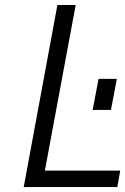

<svg xmlns="http://www.w3.org/2000/svg" viewBox="-20 -759 508 779"><path d="M76.2 0 212.9 -738.8H287.1L162.1 -66.9H467.8L456.1 0ZM356 -313 379.9 -439H454.1L430.2 -313Z"/></svg>

Font: Involve
Style: Italic
Weight: 400
Italic angle: -10.5°
Designer: Stefan Peev
Foundry: Context Ltd.
Version: Version 1.001